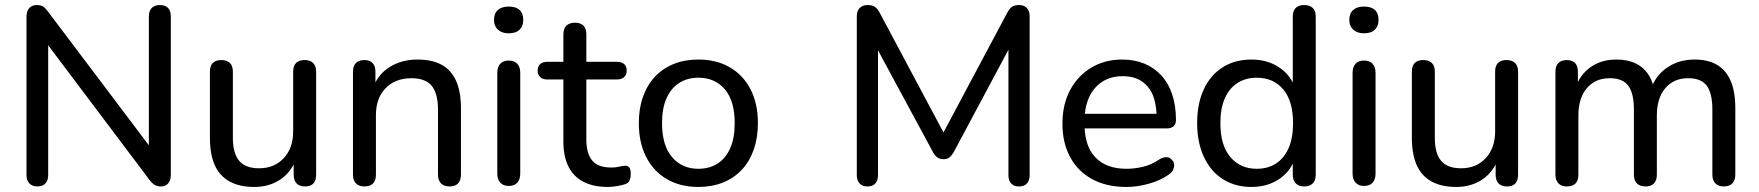

<svg xmlns="http://www.w3.org/2000/svg" viewBox="-20 -732 6971 761"><path d="M128 7Q108 7 96.5 -5Q85 -17 85 -38V-665Q85 -688 96 -700Q107 -712 125 -712Q142 -712 151 -706Q160 -700 171 -685L595 -123H570V-667Q570 -689 581.5 -700.5Q593 -712 614 -712Q635 -712 646 -700.5Q657 -689 657 -667V-38Q657 -17 646.5 -5Q636 7 619 7Q603 7 592.5 0.5Q582 -6 571 -21L148 -583H171V-38Q171 -17 160 -5Q149 7 128 7Z M988 9Q929 9 889.5 -13Q850 -35 831 -78Q812 -121 812 -186V-448Q812 -471 823.5 -482.5Q835 -494 857 -494Q879 -494 891 -482.5Q903 -471 903 -448V-186Q903 -124 928 -94.5Q953 -65 1007 -65Q1067 -65 1104.5 -105Q1142 -145 1142 -211V-448Q1142 -471 1153.5 -482.5Q1165 -494 1187 -494Q1209 -494 1221 -482.5Q1233 -471 1233 -448V-40Q1233 7 1189 7Q1167 7 1155.5 -5Q1144 -17 1144 -40V-127L1157 -110Q1137 -52 1092.5 -21.5Q1048 9 988 9Z M1424 7Q1403 7 1391 -5Q1379 -17 1379 -40V-448Q1379 -471 1391 -482.5Q1403 -494 1424 -494Q1445 -494 1456.5 -482.5Q1468 -471 1468 -448V-366L1457 -381Q1478 -438 1525.5 -467Q1573 -496 1634 -496Q1693 -496 1731 -475Q1769 -454 1788 -411Q1807 -368 1807 -302V-40Q1807 -17 1795.5 -5Q1784 7 1762 7Q1740 7 1728 -5Q1716 -17 1716 -40V-297Q1716 -362 1691 -392Q1666 -422 1611 -422Q1547 -422 1508.5 -382.5Q1470 -343 1470 -276V-40Q1470 7 1424 7Z M1996 5Q1975 5 1963 -8Q1951 -21 1951 -44V-443Q1951 -467 1963 -479.5Q1975 -492 1996 -492Q2018 -492 2030 -479.5Q2042 -467 2042 -443V-44Q2042 -21 2030.5 -8Q2019 5 1996 5ZM1996 -600Q1969 -600 1953.5 -614.5Q1938 -629 1938 -653Q1938 -679 1953.5 -692.5Q1969 -706 1996 -706Q2025 -706 2039.5 -692.5Q2054 -679 2054 -653Q2054 -629 2039.5 -614.5Q2025 -600 1996 -600Z M2390 9Q2331 9 2291.5 -12Q2252 -33 2232.5 -73Q2213 -113 2213 -171V-417H2149Q2131 -417 2121 -426.5Q2111 -436 2111 -452Q2111 -469 2121 -478Q2131 -487 2149 -487H2213V-596Q2213 -619 2225 -630.5Q2237 -642 2259 -642Q2281 -642 2292.5 -630.5Q2304 -619 2304 -596V-487H2425Q2444 -487 2454 -478Q2464 -469 2464 -452Q2464 -436 2454 -426.5Q2444 -417 2425 -417H2304V-179Q2304 -124 2327 -96Q2350 -68 2403 -68Q2422 -68 2435 -71.5Q2448 -75 2458 -75Q2467 -76 2473.5 -69Q2480 -62 2480 -43Q2480 -29 2475.5 -17.5Q2471 -6 2458 -2Q2446 2 2426 5.5Q2406 9 2390 9Z M2748 9Q2676 9 2623 -22Q2570 -53 2541 -110Q2512 -167 2512 -244Q2512 -302 2528.5 -348.5Q2545 -395 2576 -428Q2607 -461 2650.5 -478.5Q2694 -496 2748 -496Q2820 -496 2873 -465Q2926 -434 2955 -377.5Q2984 -321 2984 -244Q2984 -186 2967.5 -139Q2951 -92 2920 -59Q2889 -26 2845.5 -8.5Q2802 9 2748 9ZM2748 -63Q2792 -63 2824.5 -84Q2857 -105 2874.5 -145Q2892 -185 2892 -244Q2892 -332 2853 -378Q2814 -424 2748 -424Q2705 -424 2672.5 -403.5Q2640 -383 2622 -343Q2604 -303 2604 -244Q2604 -156 2643.5 -109.5Q2683 -63 2748 -63Z M3418 7Q3398 7 3387 -5Q3376 -17 3376 -37V-668Q3376 -689 3387.5 -700.5Q3399 -712 3419 -712Q3437 -712 3447.5 -705Q3458 -698 3467 -681L3735 -178H3704L3972 -681Q3981 -698 3991 -705Q4001 -712 4019 -712Q4039 -712 4050 -700.5Q4061 -689 4061 -668V-37Q4061 -17 4050.5 -5Q4040 7 4019 7Q3998 7 3987.5 -5Q3977 -17 3977 -37V-576H3999L3759 -127Q3751 -114 3742.5 -107.5Q3734 -101 3719 -101Q3705 -101 3695.5 -108Q3686 -115 3679 -127L3436 -577H3460V-37Q3460 -17 3449.5 -5Q3439 7 3418 7Z M4445 9Q4366 9 4309.5 -21.5Q4253 -52 4222 -108.5Q4191 -165 4191 -242Q4191 -318 4221.5 -375Q4252 -432 4305.5 -464Q4359 -496 4428 -496Q4477 -496 4516.5 -479.5Q4556 -463 4584 -432Q4612 -401 4626.5 -356.5Q4641 -312 4641 -256Q4641 -240 4631.5 -231.5Q4622 -223 4604 -223H4279Q4283 -149 4321 -109Q4364 -63 4445 -63Q4477 -63 4510.5 -71Q4544 -79 4575 -100Q4589 -109 4601 -109Q4602 -109 4608.5 -108.5Q4615 -108 4623 -100.5Q4631 -93 4632.5 -86.5Q4634 -80 4634 -76Q4634 -69 4629.5 -58.5Q4625 -48 4611 -39Q4578 -16 4532.5 -3.5Q4487 9 4445 9ZM4549 -356Q4533 -392 4503.5 -411Q4474 -430 4430 -430Q4382 -430 4348 -407.5Q4314 -385 4296 -345Q4283 -316 4280 -281H4564Q4562 -324 4549 -356Z M4940 9Q4876 9 4827.5 -21.5Q4779 -52 4752 -109.5Q4725 -167 4725 -244Q4725 -322 4751.5 -378.5Q4778 -435 4826.5 -465.5Q4875 -496 4940 -496Q5005 -496 5052 -463.5Q5099 -431 5115 -377H5104V-666Q5104 -689 5115.5 -700.5Q5127 -712 5149 -712Q5171 -712 5183 -700.5Q5195 -689 5195 -666V-40Q5195 -17 5183 -5Q5171 7 5149 7Q5128 7 5116 -5Q5104 -17 5104 -40V-131L5115 -113Q5100 -57 5052.5 -24Q5005 9 4940 9ZM4961 -63Q5005 -63 5037.5 -84Q5070 -105 5087.5 -145Q5105 -185 5105 -244Q5105 -332 5066 -378Q5027 -424 4961 -424Q4918 -424 4885.5 -403.5Q4853 -383 4835 -343Q4817 -303 4817 -244Q4817 -156 4856.5 -109.5Q4896 -63 4961 -63Z M5386 5Q5365 5 5353 -8Q5341 -21 5341 -44V-443Q5341 -467 5353 -479.5Q5365 -492 5386 -492Q5408 -492 5420 -479.5Q5432 -467 5432 -443V-44Q5432 -21 5420.5 -8Q5409 5 5386 5ZM5386 -600Q5359 -600 5343.5 -614.5Q5328 -629 5328 -653Q5328 -679 5343.5 -692.5Q5359 -706 5386 -706Q5415 -706 5429.5 -692.5Q5444 -679 5444 -653Q5444 -629 5429.5 -614.5Q5415 -600 5386 -600Z M5752 9Q5693 9 5653.5 -13Q5614 -35 5595 -78Q5576 -121 5576 -186V-448Q5576 -471 5587.5 -482.5Q5599 -494 5621 -494Q5643 -494 5655 -482.5Q5667 -471 5667 -448V-186Q5667 -124 5692 -94.5Q5717 -65 5771 -65Q5831 -65 5868.5 -105Q5906 -145 5906 -211V-448Q5906 -471 5917.5 -482.5Q5929 -494 5951 -494Q5973 -494 5985 -482.5Q5997 -471 5997 -448V-40Q5997 7 5953 7Q5931 7 5919.5 -5Q5908 -17 5908 -40V-127L5921 -110Q5901 -52 5856.5 -21.5Q5812 9 5752 9Z M6190 7Q6169 7 6157 -5Q6145 -17 6145 -40V-448Q6145 -471 6157 -482.5Q6169 -494 6190 -494Q6211 -494 6222.5 -482.5Q6234 -471 6234 -448V-363L6223 -381Q6242 -436 6284.5 -466Q6327 -496 6386 -496Q6448 -496 6486 -466.5Q6524 -437 6537 -377H6523Q6541 -432 6587.5 -464Q6634 -496 6696 -496Q6751 -496 6786.5 -474.5Q6822 -453 6840 -410.5Q6858 -368 6858 -302V-40Q6858 -17 6846 -5Q6834 7 6813 7Q6791 7 6779 -5Q6767 -17 6767 -40V-298Q6767 -362 6745 -392Q6723 -422 6671 -422Q6614 -422 6580.5 -382.5Q6547 -343 6547 -274V-40Q6547 -17 6535.5 -5Q6524 7 6502 7Q6480 7 6468 -5Q6456 -17 6456 -40V-298Q6456 -362 6434 -392Q6412 -422 6360 -422Q6303 -422 6269.5 -382.5Q6236 -343 6236 -274V-40Q6236 7 6190 7Z"/></svg>

Font: Nunito Medium
Style: Regular
Weight: 500
Designer: Vernon Adams
Foundry: Vernon Adams
Version: Version 3.602